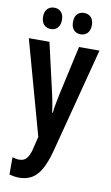

<svg xmlns="http://www.w3.org/2000/svg" viewBox="-105 -789 626 1081"><g transform="rotate(10 208.0 -248.5)"><path d="M3 -543H121L185 -264Q189 -245 193 -226.5Q197 -208 200 -189Q203 -170 205 -153H209Q211 -176 216 -203Q221 -230 228 -263L290 -543H407L249 64Q232 126 210 165Q188 204 157.5 222Q127 240 86 240Q71 240 57.5 238Q44 236 29 232V133Q39 136 48.5 138Q58 140 67 140Q87 140 100 131.5Q113 123 123 101.5Q133 80 141 41L152 -5ZM61 -676Q61 -707 76.5 -722Q92 -737 115 -737Q139 -737 154 -721.5Q169 -706 169 -676Q169 -647 154 -631Q139 -615 116 -615Q91 -615 76 -631Q61 -647 61 -676ZM232 -676Q232 -707 247 -722Q262 -737 285 -737Q310 -737 325 -721.5Q340 -706 340 -676Q340 -647 325 -631Q310 -615 286 -615Q261 -615 246.5 -631Q232 -647 232 -676Z"/></g></svg>

Font: Noto Sans Display ExtraCondensed SemiBold
Style: Regular
Weight: 600
Width: 2
Designer: Monotype Design Team
Foundry: Monotype Imaging Inc.
Version: Version 2.003